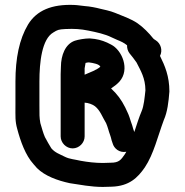

<svg xmlns="http://www.w3.org/2000/svg" viewBox="-20 -717 747 777"><path d="M627.5 -490.7C639.4 -513.8 630.2 -541 611.1 -553.3L602.8 -558.8L599.6 -562C583.6 -582.4 559.2 -607.3 536.7 -622.7C509.9 -641.1 475.5 -652.6 445.8 -664.9C435.3 -669.1 424.4 -672.5 412.7 -675.3L386.8 -681.3C368.3 -686.2 344.2 -691 322.6 -692.5C305.9 -693.9 297 -696.3 279.3 -697C189.1 -700.5 128.3 -674.7 93.6 -617.9C57.8 -558.2 42.5 -480.4 42.5 -387V-290C42.5 -245.4 40.8 -227.2 49.8 -195C63.1 -145 82.9 -89.1 115.4 -53L129.5 -36.9C161.7 -4.7 213.2 13.8 262.7 24.4C303.8 30.3 347.2 39.5 396 39.5C403.5 39.5 415.6 39.2 432.3 38.5C502.8 36.1 537.1 2.5 566.2 -39.8C602.1 -93.7 618.8 -166.4 642.9 -231.1C657.6 -263.9 662.3 -304.8 665.5 -346.7V-347C665.5 -408.7 647.2 -451 627.5 -490.7ZM306.5 -66.3C283.5 -71.7 261 -73.4 244.4 -81.7C219.8 -94 202.9 -99.1 187.7 -116.9C185 -120 164.8 -156.2 161.8 -162.2C154.3 -179.3 150.1 -196.4 143.3 -218.8C139.1 -242.2 139.5 -252.7 139.5 -290V-387C139.5 -466 149.6 -559.1 195.8 -585.6C212.8 -596.2 216.7 -598 244.4 -599.5C281.5 -601.3 306.1 -599.5 338 -593.1C370.5 -586.6 405.7 -578.8 430.8 -566.2L453.1 -556.1C470.2 -549.2 482 -543.8 494.2 -533.7C493.8 -522.5 496.8 -510.9 504.1 -501.3C511.9 -492 524.7 -475.8 532.5 -464.2C549.3 -430.8 568.2 -401.3 568.5 -351.4C565.2 -321.6 562.5 -288.9 553.1 -267C543.5 -244.6 533.1 -212.2 523.5 -182.8C522.3 -186.3 520.7 -191.1 519.1 -195.4L515.1 -209.3C510.9 -220.5 508 -230.6 504.1 -242.4C498.3 -259.9 493.6 -265.9 486.8 -282.1C471.2 -313.4 453.8 -336.6 429.5 -359C441 -366.5 454.6 -377 463.6 -387C507 -436.2 473.8 -514.5 429.4 -536.7L413.2 -544.8C392.4 -554 372.1 -559.6 343.5 -561.5L343.2 -561.5H343C323.6 -561.5 297.3 -557 282.6 -552.1C244.3 -538.7 226.8 -493.7 226.5 -446.3C225.9 -439.4 225.5 -428.9 225.5 -417V-165C225.5 -139.2 247.8 -116.5 274 -116.5C300.2 -116.5 322.5 -139.1 322.5 -165V-301.6C337.2 -301.1 355.6 -294.1 364.3 -287.1C385.7 -270.1 393.7 -244.4 409.5 -218.3C412.6 -211.8 414.4 -205.2 417.8 -194.9C422.3 -177.6 428.3 -166.1 431.7 -149.1L435.8 -137C441.5 -116 463.1 -97.7 491.3 -102.8C489.9 -100.3 486.5 -95 484.8 -92.2C469.6 -70.6 462.3 -58.5 428 -58.5H427.8L427.7 -58.5C413.1 -57.8 402.4 -57.5 396 -57.5C365.3 -57.5 334.8 -61.2 306.5 -66.3ZM339.6 -464.5C357.3 -462.3 382.5 -457.4 386.1 -446.9C370.8 -433.5 345.6 -424.8 322.5 -414.7V-440.5C323.7 -448.7 324.4 -453.8 326.3 -462.5H326.9C331.6 -463.7 335.8 -464.4 339.6 -464.5Z"/></svg>

Font: HoneyBee
Style: Blk
Weight: 700
Foundry: Cannot Into Space Fonts
Version: Version 0.89